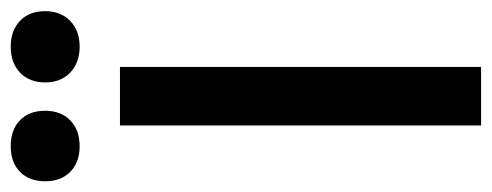

<svg xmlns="http://www.w3.org/2000/svg" viewBox="-298 -606 900 351"><g transform="rotate(-90 151.5 -430.0)"><path d="M60.1 -859.9Q90.3 -859.9 107.7 -843Q125 -826.2 125 -796.9Q125 -768.1 107.4 -751Q89.8 -733.9 60.1 -733.9Q30.8 -733.9 13.4 -751Q-3.9 -768.1 -3.9 -796.9Q-3.9 -826.2 13.4 -843Q30.8 -859.9 60.1 -859.9ZM242.2 -859.9Q271.5 -859.9 289.3 -843Q307.1 -826.2 307.1 -796.9Q307.1 -768.6 289.3 -751.2Q271.5 -733.9 242.2 -733.9Q212.9 -733.9 194.8 -751.2Q176.8 -768.6 176.8 -796.9Q176.8 -825.7 194.6 -842.8Q212.4 -859.9 242.2 -859.9ZM205.1 -660.2V0H98.1V-660.2Z"/></g></svg>

Font: Work Sans Medium
Style: Regular
Weight: 500
Designer: Wei Huang
Foundry: Wei Huang
Version: Version 2.012